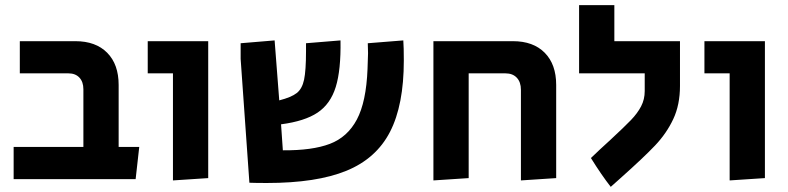

<svg xmlns="http://www.w3.org/2000/svg" viewBox="-20 -696 3060 746"><path d="M33 -125H304V-349Q304 -378 288.5 -394.5Q273 -411 246 -411H57V-536H273Q352 -536 396.5 -491Q441 -446 441 -366V-125H521L507 0H33Z M652 -411H554V-536H789V-4L652 5Z M949 14 915 -467V-528L1047 -539L1065 -306Q1112 -318 1133 -334.5Q1154 -351 1161.5 -386.5Q1169 -422 1169 -497V-528L1303 -539Q1305 -424 1284.5 -358Q1264 -292 1214 -258.5Q1164 -225 1072 -213L1079 -112Q1193 -111 1261.5 -137Q1330 -163 1366.5 -231.5Q1403 -300 1408 -428Q1410 -478 1410 -489L1409 -528L1547 -539Q1549 -512 1549 -461Q1549 -288 1495.5 -184Q1442 -80 1326 -32.5Q1210 15 1017 15Q973 15 949 14Z M1664 -536H1973Q2052 -536 2096.5 -491Q2141 -446 2141 -366V-4L2004 5V-347Q2004 -377 1988 -394Q1972 -411 1944 -411H1801V-4L1664 5Z M2276 -82Q2309 -114 2351 -152Q2406 -203 2431.5 -229.5Q2457 -256 2471 -283Q2485 -310 2485 -342V-411H2230V-676H2367V-536H2622V-362Q2622 -289 2596 -233.5Q2570 -178 2525.5 -131Q2481 -84 2390 -3L2353 30Q2317 -16 2276 -82Z M2815 -411H2717V-536H2952V-4L2815 5Z"/></svg>

Font: Secular One
Style: Regular
Weight: 400
Designer: Michal Sahar
Foundry: Hagilda
Version: Version 1.000